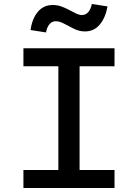

<svg xmlns="http://www.w3.org/2000/svg" viewBox="-20 -939 690 959"><path d="M271.5 0V-698H377.5V0ZM97 -698H552V-608H97ZM97 -90H552V0H97ZM210 -777 132.5 -789Q140.5 -846 169 -880Q197.5 -914 243.5 -914Q266.5 -914 287 -906.5Q307.5 -899 326 -889Q344.5 -879 360.2 -871.5Q376 -864 389 -864Q409.5 -864 422 -880Q434.5 -896 438.5 -919L517 -907Q507 -850.5 478.2 -816.2Q449.5 -782 404.5 -782Q376 -782 349.8 -795Q323.5 -808 300.5 -820.5Q277.5 -833 258.5 -833Q238.5 -833 226 -816.8Q213.5 -800.5 210 -777Z"/></svg>

Font: Azeret Mono Thin
Style: Regular
Weight: 100
Designer: Martin Vácha
Foundry: Displaay
Version: Version 1.002